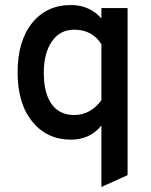

<svg xmlns="http://www.w3.org/2000/svg" viewBox="-20 -543 602 763"><path d="M262 12Q167 12 108.5 -59.5Q50 -131 50 -255Q50 -380 107.5 -451.5Q165 -523 262 -523Q335 -523 383 -470V-511H487V153L383 200V-44Q337 12 262 12ZM275 -86Q340 -86 383 -145V-367Q347 -425 275 -425Q218 -425 186 -378Q154 -331 154 -255Q154 -173 185 -129.5Q216 -86 275 -86Z"/></svg>

Font: Overpass Light
Style: Bold
Weight: 600
Designer: Delve Withrington, Thomas Jockin
Foundry: Delve Fonts
Version: Version 3.000;DELV;Overpass